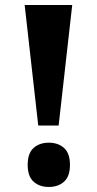

<svg xmlns="http://www.w3.org/2000/svg" viewBox="-20 -734 385 763"><path d="M78 -714H267L213 -235H132ZM174 9Q137 9 113.5 -12Q90 -33 90 -79Q90 -125 113.5 -146Q137 -167 174 -167Q211 -167 234.5 -146Q258 -125 258 -79Q258 -33 234.5 -12Q211 9 174 9Z"/></svg>

Font: Noto Serif Sinhala ExtraCondensed Black
Style: Regular
Weight: 900
Width: 2
Designer: Jelle Bosma - Monotype Design Team
Foundry: Monotype Imaging Inc.
Version: Version 2.007; ttfautohint (v1.8.4.7-5d5b)